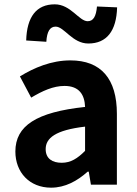

<svg xmlns="http://www.w3.org/2000/svg" viewBox="-20 -853 631 887"><path d="M216 14C281 14 337 -17 385 -60H390L400 0H520V-327C520 -489 447 -574 305 -574C217 -574 137 -540 72 -500L124 -402C176 -433 226 -456 278 -456C347 -456 371 -414 373 -359C148 -335 51 -272 51 -153C51 -57 116 14 216 14ZM265 -101C222 -101 191 -120 191 -164C191 -215 236 -252 373 -268V-156C338 -121 307 -101 265 -101ZM388 -652C473 -652 518 -710 521 -819L428 -823C424 -777 411 -755 385 -755C345 -755 307 -833 233 -833C148 -833 104 -775 101 -666L194 -660C197 -708 211 -730 237 -730C277 -730 314 -652 388 -652Z"/></svg>

Font: Noto Sans CJK SC
Style: Bold
Weight: 700
Designer: Ryoko NISHIZUKA 西塚涼子 (kana, bopomofo & ideographs); Paul D. Hunt (Latin, Greek & Cyrillic); Sandoll Communications 산돌커뮤니
Foundry: Adobe
Version: Version 2.004;hotconv 1.0.118;makeotfexe 2.5.65603